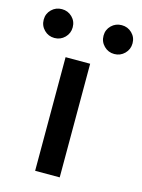

<svg xmlns="http://www.w3.org/2000/svg" viewBox="-178 -831 663 899"><g transform="rotate(15 153.5 -382.0)"><path d="M202.1 0H83V-550.8H202.1ZM369.1 -694.3Q369.1 -665 348.6 -644.5Q328.1 -624 298.8 -624Q269.5 -624 249 -644.5Q228.5 -665 228.5 -694.3Q228.5 -723.6 249 -743.7Q269.5 -763.7 298.8 -763.7Q328.1 -763.7 348.6 -743.7Q369.1 -723.6 369.1 -694.3ZM79.1 -694.3Q79.1 -665 58.6 -644.5Q38.1 -624 8.8 -624Q-20.5 -624 -41 -644.5Q-61.5 -665 -61.5 -694.3Q-61.5 -723.6 -41 -743.7Q-20.5 -763.7 8.8 -763.7Q38.1 -763.7 58.6 -743.7Q79.1 -723.6 79.1 -694.3Z"/></g></svg>

Font: Allerta Stencil
Style: Regular
Weight: 400
Designer: Matt McInerney
Foundry: Matt McInerney
Version: Version 1.02